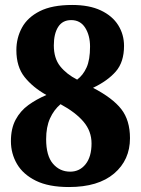

<svg xmlns="http://www.w3.org/2000/svg" viewBox="-20 -744 568 774"><path d="M258 10Q176 10 124.5 -15.5Q73 -41 48.5 -83Q24 -125 24 -175Q24 -226 43 -261.5Q62 -297 94.5 -320.5Q127 -344 167 -361Q112 -392 79 -433.5Q46 -475 46 -542Q46 -591 68.5 -632.5Q91 -674 140.5 -699Q190 -724 271 -724Q340 -724 386.5 -702Q433 -680 456.5 -642.5Q480 -605 480 -559Q480 -494 447 -456Q414 -418 355 -390Q434 -349 469 -304Q504 -259 504 -187Q504 -99 440 -44.5Q376 10 258 10ZM291 -423Q315 -441 329 -472Q343 -503 343 -556Q343 -601 323.5 -632Q304 -663 267 -663Q232 -663 214.5 -635.5Q197 -608 197 -561Q197 -509 222.5 -477Q248 -445 291 -423ZM263 -52Q301 -52 325 -82Q349 -112 349 -166Q349 -215 317 -253Q285 -291 224 -324Q197 -301 181.5 -266.5Q166 -232 166 -183Q166 -116 193.5 -84Q221 -52 263 -52Z"/></svg>

Font: Noto Serif Myanmar SemiCondensed ExtraBold
Style: Regular
Weight: 800
Width: 4
Designer: Ben Mitchell and the Monotype Design Team
Foundry: Monotype Imaging Inc.
Version: Version 2.106; ttfautohint (v1.8.4.7-5d5b)